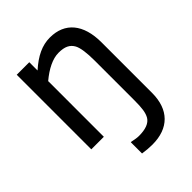

<svg xmlns="http://www.w3.org/2000/svg" viewBox="-218 -674 993 993"><g transform="rotate(-45 279.0 -177.5)"><path d="M495.1 -354C495.1 -486.8 432.6 -560.5 323.7 -560.5C266.6 -560.5 214.8 -535.6 158.2 -484.9V-545.4H66.4V0H158.2V-407.2C207 -448.2 256.3 -473.1 299.8 -473.1C345.2 -473.1 370.1 -460.4 385.7 -432.6C397.5 -410.6 403.3 -369.6 403.3 -310.5V-23.9C403.3 34.7 399.4 64.5 385.7 88.4C370.6 113.3 338.9 125.5 290 125.5C276.9 125.5 261.2 123 242.2 118.7H236.8V200.7C261.7 204.6 285.2 206.5 307.6 206.5C426.3 206.5 495.1 138.7 495.1 15.6Z"/></g></svg>

Font: SG Kara SemiBold
Style: Regular
Weight: 400
Designer: Damoon Khanjanzadeh
Version: Version 1.000